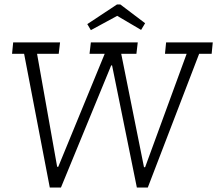

<svg xmlns="http://www.w3.org/2000/svg" viewBox="-20 -840 973 860"><path d="M519 -820 630 -736 612 -706 505 -769 387 -705 371 -732 504 -820ZM928 -599H872L642 0H593L482 -547H478L253 0H203L88 -599H34L39 -650H249L243 -599H146L236 -93H241L449 -599H381L387 -650H597L591 -599H523L625 -91H630L816 -599H719L724 -650H933Z"/></svg>

Font: Zilla Slab Light
Style: Italic
Weight: 300
Italic angle: -6°
Designer: Typotheque.com
Foundry: Typotheque type foundry
Version: Version 1.1; 2017; ttfautohint (v1.6)